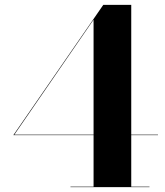

<svg xmlns="http://www.w3.org/2000/svg" viewBox="-20 -770 680 790"><path d="M595 -2H520V-214H630V-216H520V-750H405L35 -214H365V-2H270V0H595ZM39 -216 365 -689V-216Z"/></svg>

Font: Bodoni* 96pt
Style: Bold
Weight: 700
Version: Version 2.3